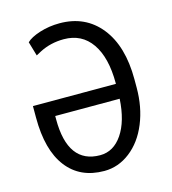

<svg xmlns="http://www.w3.org/2000/svg" viewBox="-109 -810 815 909"><g transform="rotate(-15 298.5 -356.0)"><path d="M265.6 -720.7Q392.1 -720.7 466.1 -628.2Q540 -535.6 540 -373V-332Q540 -236.3 507.8 -158Q475.6 -79.6 417.7 -34.9Q359.9 9.8 291 9.8Q172.4 9.8 107.7 -74.5Q43 -158.7 43 -317.4V-374.5H449.7V-377.9Q449.7 -503.9 401.6 -573.2Q353.5 -642.6 265.6 -642.6Q200.7 -642.6 147 -614.7L122.6 -601.6L102.1 -671.4Q122.1 -691.4 168.2 -706.1Q214.4 -720.7 265.6 -720.7ZM291 -67.4Q356.9 -67.4 399.7 -130.4Q442.4 -193.4 448.7 -301.8H132.8V-285.2Q132.8 -176.3 172.6 -121.8Q212.4 -67.4 291 -67.4Z"/></g></svg>

Font: Roboto Condensed
Style: Regular
Weight: 400
Designer: Google
Version: Version 2.001047; 2015